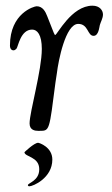

<svg xmlns="http://www.w3.org/2000/svg" viewBox="-20 -456 392 675"><path d="M66 79C66 96 118 94 118 139C118 180 78 187 78 195C78 197 80 199 83 199C96 199 164 170 164 105C164 61 118 46 114 46C100 46 66 79 66 79ZM15 -296C15 -282 23 -279 27 -279C32 -279 35 -282 38 -285C44 -292 52 -352 93 -352C111 -352 127 -334 127 -284C127 -209 84 -62 84 -22C84 2 104 4 114 4H119C155 4 153 4 175 -166L180 -199C185 -241 210 -372 255 -372C291 -372 287 -330 309 -330C327 -330 329 -361 331 -368C334 -379 342 -392 342 -405C342 -419 331 -436 305 -436C231 -436 181 -333 174 -333C172 -333 171 -334 146 -399C140 -415 130 -434 109 -434C100 -434 15 -410 15 -296Z"/></svg>

Font: OFL Sorts Mill Goudy
Style: Italic
Weight: 500
Italic angle: -6°
Version: Version 003.000